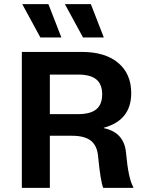

<svg xmlns="http://www.w3.org/2000/svg" viewBox="-20 -912 714 932"><path d="M215 -892 278 -730H176L88 -892ZM421 -892 484 -730H383L295 -892ZM86 0V-660H377Q490 -660 553.5 -607Q617 -554 617 -460Q617 -328 484 -292V-290Q584 -269 592 -168Q603 -45 627 -4V0H481Q468 -31 456 -155Q451 -206 420.5 -229.5Q390 -253 329 -253H222V0ZM222 -358H359Q419 -358 447.5 -381.5Q476 -405 476 -454Q476 -503 447.5 -526.5Q419 -550 359 -550H222Z"/></svg>

Font: Elaine Sans SemiBold
Style: Regular
Weight: 600
Designer: Wei Huang
Foundry: Wei Huang
Version: Version 2.001;December 24, 2019;FontCreator 12.0.0.2547 64-b